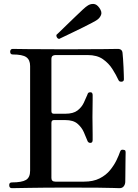

<svg xmlns="http://www.w3.org/2000/svg" viewBox="-20 -981 720 1001"><path d="M42 0Q28 0 28 -16Q28 -30 42 -30Q94 -30 115.5 -43Q137 -56 137 -91V-637Q137 -669 117 -683Q97 -697 46 -697Q33 -697 33 -712Q33 -717 36 -721.5Q39 -726 46 -726Q54 -726 123.5 -725Q193 -724 326 -724Q453 -724 519.5 -725Q586 -726 594 -726Q618 -726 619 -703Q620 -694 621.5 -673.5Q623 -653 624 -630.5Q625 -608 625.5 -590.5Q626 -573 626 -568Q626 -564 624 -560Q622 -556 614 -555Q608 -555 604 -556.5Q600 -558 597 -565Q585 -591 566 -621Q547 -651 516.5 -672.5Q486 -694 437 -694H269Q260 -694 254 -689.5Q248 -685 248 -673V-401Q248 -388 261 -388H320Q362 -388 384 -405Q406 -422 417 -445.5Q428 -469 435 -486Q437 -493 440 -496.5Q443 -500 451 -500Q458 -500 460.5 -495.5Q463 -491 463 -486Q463 -478 463 -458Q463 -438 462.5 -414.5Q462 -391 462 -371Q462 -352 462.5 -326.5Q463 -301 463 -279.5Q463 -258 463 -251Q463 -236 451 -236Q439 -236 435 -249Q428 -267 417 -292Q406 -317 384 -336Q362 -355 320 -355H261Q248 -355 248 -340V-53Q248 -34 269 -34H418Q466 -34 499.5 -51Q533 -68 554 -94Q575 -120 587.5 -146Q600 -172 606 -190Q609 -198 613 -199.5Q617 -201 624 -200Q632 -199 633.5 -195Q635 -191 635 -186Q635 -182 634.5 -161Q634 -140 634 -113.5Q634 -87 633.5 -63.5Q633 -40 633 -31Q632 -18 624.5 -9Q617 0 603 0Q596 0 570.5 -1Q545 -2 489 -2.5Q433 -3 334 -3Q211 -3 131.5 -1.5Q52 0 42 0ZM288 -778Q281 -779 277 -785.5Q273 -792 274 -799Q277 -801 292 -816Q307 -831 328.5 -851.5Q350 -872 372 -893.5Q394 -915 411.5 -931Q429 -947 436 -951Q450 -961 467 -960.5Q484 -960 498 -940Q513 -919 507 -903.5Q501 -888 487 -878Q480 -873 459.5 -862Q439 -851 411.5 -837.5Q384 -824 357 -811Q330 -798 311 -789Q292 -780 288 -778Z"/></svg>

Font: Zen Old Mincho
Style: Bold
Weight: 700
Designer: Yoshimichi Ohira
Foundry: Positype
Version: Version 1.500